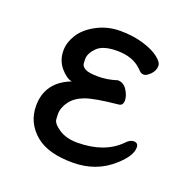

<svg xmlns="http://www.w3.org/2000/svg" viewBox="-99 -588 698 707"><g transform="rotate(20 250.0 -234.0)"><path d="M256 24Q161 24 112 -16Q59 -60 59 -127Q59 -220 152 -256Q131 -259 107.5 -286.5Q84 -314 84 -353Q84 -384 103.5 -415.5Q123 -447 165 -469.5Q207 -492 257 -492Q306 -492 346.5 -480Q387 -468 409.5 -450.5Q432 -433 432 -419Q432 -399 417 -384.5Q402 -370 393 -370Q383 -370 377 -375.5Q371 -381 366 -386Q332 -419 271 -419Q216 -419 193 -396Q170 -373 170 -350Q170 -348 170.5 -335Q171 -322 185.5 -314Q200 -306 237 -306Q273 -306 310 -318Q333 -318 346.5 -296.5Q360 -275 360 -257Q360 -236 342 -235Q251 -226 216 -213Q181 -200 163 -175.5Q145 -151 145 -125Q145 -122 146 -105.5Q147 -89 175.5 -70Q204 -51 247 -51Q353 -51 412 -110Q427 -127 442 -127Q460 -127 460 -109Q460 -76 414 -35Q350 24 256 24Z"/></g></svg>

Font: LXGW WenKai Mono Medium
Style: Regular
Weight: 500
Monospace: yes
Designer: LXGW / Fontworks Inc.
Foundry: LXGW / Fontworks Inc.
Version: Version 1.520; June 14, 2025